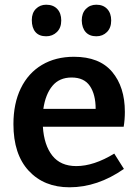

<svg xmlns="http://www.w3.org/2000/svg" viewBox="-20 -784 588 815"><path d="M465 -132 506 -67Q394 11 275 11Q167 11 102 -59Q37 -129 37 -257Q37 -345 68.5 -409.5Q100 -474 158 -508.5Q216 -543 294 -543Q402 -543 456 -479Q510 -415 510 -309Q510 -276 505 -246H162Q167 -168 202 -123.5Q237 -79 304 -79Q378 -79 465 -132ZM164 -322H386Q386 -383 361.5 -419Q337 -455 284 -455Q232 -455 202.5 -419.5Q173 -384 164 -322ZM115 -699Q115 -729 132.5 -746.5Q150 -764 176 -764Q206 -764 223 -746Q240 -728 240 -697Q240 -666 221.5 -648Q203 -630 176 -630Q146 -630 130.5 -648Q115 -666 115 -699ZM327 -697Q327 -728 344.5 -746Q362 -764 389 -764Q418 -764 435 -746Q452 -728 452 -697Q452 -666 434 -648Q416 -630 389 -630Q360 -630 344 -647.5Q328 -665 327 -697Z"/></svg>

Font: Bitter Pro SemiBold
Style: Regular
Weight: 600
Designer: Sol Matas, and Bitter project Authors
Foundry: Sol Matas
Version: Version 1.010